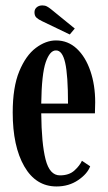

<svg xmlns="http://www.w3.org/2000/svg" viewBox="-20 -679 400 710"><path d="M189 10.5Q112.5 10.5 69.8 -63.8Q27 -138 27 -263Q27 -356.5 51.2 -415.2Q75.5 -474 112.5 -501.8Q149.5 -529.5 187 -529.5Q231.5 -529.5 264 -499Q296.5 -468.5 314.2 -416.5Q332 -364.5 332 -301Q332 -279 331 -260H132.5Q133.5 -148.5 148.5 -89.5Q163.5 -30.5 201.5 -30.5Q235.5 -30.5 255.2 -48.5Q275 -66.5 283 -84.5L313.5 -64Q303 -36 268.8 -12.8Q234.5 10.5 189 10.5ZM187 -492.5Q164.5 -493 149.2 -449.2Q134 -405.5 132.5 -296H231.5Q231.5 -401 221 -447Q210.5 -493 187 -492.5ZM238 -551.5 136 -600.5Q122 -607 114.8 -613.8Q107.5 -620.5 107.5 -633.5Q107.5 -645 115.8 -652Q124 -659 136.5 -659Q146.5 -659 153.5 -655.2Q160.5 -651.5 168 -645.5L256.5 -573.5Z"/></svg>

Font: Imbue 10pt SemiBold
Style: Regular
Weight: 600
Designer: Tyler Finck
Foundry: Etcetera Type Company
Version: Version 1.102; ttfautohint (v1.8.3)